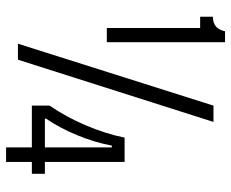

<svg xmlns="http://www.w3.org/2000/svg" viewBox="-86 -654 779 648"><g transform="rotate(90 304.0 -329.5)"><path d="M74 -300V-615H36V-658Q77 -658 85 -699H122V-300ZM127 0 336 -660H391L181 0ZM336 -47V-107Q374 -162 402.5 -229Q431 -296 444 -360H526V-91H566V-47H526V40H477V-47ZM380 -91H477V-317H471Q460 -259 436 -200.5Q412 -142 380 -95Z"/></g></svg>

Font: Bricolage Grotesque 10pt Condensed ExtraLight
Style: Regular
Weight: 200
Width: 3
Designer: Mathieu Triay
Foundry: Atelier Triay
Version: Version 1.000; ttfautohint (v1.8.4.7-5d5b);gftools[0.9.32]